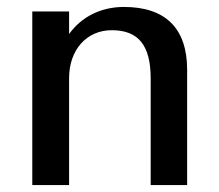

<svg xmlns="http://www.w3.org/2000/svg" viewBox="-20 -533 632 553"><path d="M179 -308C179 -389 229 -446 302 -446C379 -446 414 -402 414 -307V0H519V-332C519 -452 456 -513 337 -513C271 -513 215 -485 179 -435V-500H73V0H179Z"/></svg>

Font: Perun Medium
Style: Regular
Weight: 500
Foundry: Copyright (c) Stefan Peev, Context Ltd, 2016
Version: Version 1.089